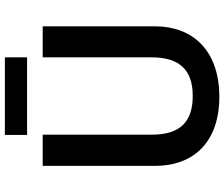

<svg xmlns="http://www.w3.org/2000/svg" viewBox="-86 -823 919 787"><g transform="rotate(-90 373.5 -429.5)"><path d="M532 -869H214V-778H532ZM659 -252V-714H532V-268C532 -158 485 -99 374 -99C268 -99 215 -150 215 -267V-714H87V-254C87 -95 185 10 370 10C565 10 659 -104 659 -252Z"/></g></svg>

Font: Noto Sans Ol Chiki SemiBold
Style: Regular
Weight: 600
Designer: Monotype Design Team, Lewis McGuffie
Foundry: Monotype Imaging Inc.
Version: Version 2.003